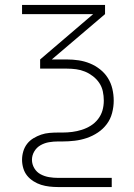

<svg xmlns="http://www.w3.org/2000/svg" viewBox="-20 -540 540 775"><path d="M214 215Q197 215 179.5 213Q162 211 146 206Q130 201 115 191.5Q100 182 89.5 169Q79 156 74 139Q69 122 69 105Q69 88 74 71Q79 54 89.5 40.5Q100 27 115 18Q130 9 146 3.5Q162 -2 179.5 -3.5Q197 -5 214 -5H232Q252 -5 271.5 -7.5Q291 -10 310 -16Q329 -22 346 -32.5Q363 -43 375.5 -59Q388 -75 393.5 -94Q399 -113 399 -134Q399 -134 399 -134Q399 -134 399 -134Q399 -134 399 -134Q399 -134 399 -134Q399 -153 395 -171.5Q391 -190 380.5 -205.5Q370 -221 355 -232.5Q340 -244 323 -251Q306 -258 287.5 -260.5Q269 -263 250 -263H142V-300L356 -483H69V-520H404V-483L189 -300H250Q274 -300 297.5 -296.5Q321 -293 343 -284Q365 -275 384 -260Q403 -245 415.5 -225Q428 -205 433.5 -181.5Q439 -158 439 -134H419H439Q439 -134 439 -134Q439 -134 439 -134V-133Q439 -109 432.5 -84Q426 -59 411 -39Q396 -19 375 -5Q354 9 330.5 17Q307 25 282 28Q257 31 232 31H214Q196 31 178 34Q160 37 144 46Q128 55 118.5 71Q109 87 109 105Q109 123 118.5 139Q128 155 144 163.5Q160 172 178 175Q196 178 214 178H431V215Z"/></svg>

Font: Zed Sans Extralight
Style: Regular
Weight: 200
Designer: Belleve Invis
Foundry: Belleve Invis
Version: Version 1.0.0; ttfautohint (v1.8.4)